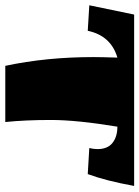

<svg xmlns="http://www.w3.org/2000/svg" viewBox="82 -622 540 745"><g transform="rotate(90 352.5 -250.0)"><path d="M472 -435Q446 -277 446 -177Q446 -77 454 0H236Q202 -159 202 -342Q202 -373 204 -435Q119 -410 100 -320L1 -326L37 -500H702Q682 -390 656 -320L555 -326Q559 -342 559 -358Q559 -397 535 -416Q511 -435 472 -435Z"/></g></svg>

Font: Ruslan Display
Style: Regular
Weight: 400
Designer: Denis Masharov, Vladimir Rabdu
Foundry: Denis Masharov, Vladimir Rabdu
Version: Version 1.000; ttfautohint (v1.4.1)